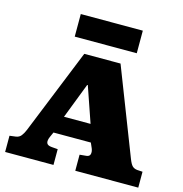

<svg xmlns="http://www.w3.org/2000/svg" viewBox="-130 -1047 1111 1166"><g transform="rotate(15 425.5 -464.0)"><path d="M7 0V-102L46 -107Q67 -110 79 -125.5Q91 -141 100 -163L317 -700H545L756 -157Q768 -126 779.5 -115Q791 -104 810 -102L844 -100V0H448V-101L490 -105Q510 -107 513.5 -123Q517 -139 509 -158L495 -190H260L247 -161Q235 -135 240 -119.5Q245 -104 273 -102L311 -99V0ZM297 -299H464L387 -522H383ZM234 -786V-928H624V-786Z"/></g></svg>

Font: Literata Variable Black
Style: Regular
Weight: 900
Designer: Latin by Veronika Burian and Jose Scaglione. Greek by Irene Vlachou. Cyrillic by Vera Evstafieva.
Foundry: TypeTogether
Version: Version 3.021